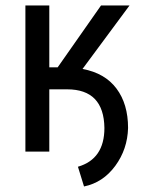

<svg xmlns="http://www.w3.org/2000/svg" viewBox="-20 -548 522 694"><path d="M222.7 -225.1H158.2V0H71.8V-528.3H158.2V-304.7H188.5L345.2 -528.3H448.2L278.3 -298.8Q359.4 -283.7 401.1 -227.8Q442.9 -171.9 442.9 -85.4Q440.9 -8.8 396.7 51.5Q352.5 111.8 283.7 126L261.7 54.7Q357.4 26.9 357.4 -85.4Q355.5 -225.1 222.7 -225.1Z"/></svg>

Font: RobotoCondensed-Regular
Style: Regular
Weight: 400
Designer: Google
Version: Version 2.001201; 2014